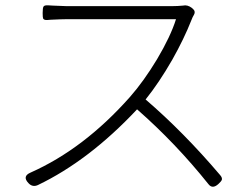

<svg xmlns="http://www.w3.org/2000/svg" viewBox="-20 -699 921 720"><path d="M762 -8Q639 -162 494 -289Q314 -97 122 -5Q102 4 87 -12Q62 -38 95 -52Q295 -141 467 -335Q519 -394 569 -477Q620 -563 640 -627H434H229Q212 -627 170 -625Q162 -624 158 -624Q146 -623 142 -629Q140 -633 140 -648V-651Q140 -669 143 -674Q146 -680 161 -679Q166 -679 178 -678Q215 -676 229 -676H626Q646 -676 666 -678Q683 -682 700 -669L702 -667Q715 -657 707 -643Q702 -635 698 -624Q670 -553 626 -475Q576 -388 526 -326Q669 -203 805 -43Q814 -33 812 -25Q810 -19 799 -9Q777 11 762 -8Z"/></svg>

Font: GenSenRounded TW L
Style: Regular
Weight: 300
Version: Version 1.501;PS 1;hotconv 16.6.51;makeotf.lib2.5.65220